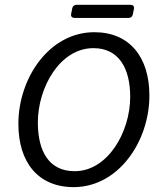

<svg xmlns="http://www.w3.org/2000/svg" viewBox="-20 -769 674 800"><path d="M281.2 -735.4 276.4 -710.9C274.4 -700.2 280.3 -694.3 291 -694.3H515.6C524.4 -694.3 531.2 -699.2 533.2 -708L538.1 -732.4C540 -743.2 534.2 -749 523.4 -749H298.8C290 -749 283.2 -744.1 281.2 -735.4ZM56.6 -252.9C56.6 -92.8 138.7 10.7 287.1 10.7C472.7 10.7 602.5 -178.7 602.5 -371.1C602.5 -530.3 520.5 -634.8 373 -634.8C185.5 -634.8 56.6 -444.3 56.6 -252.9ZM522.5 -365.2C522.5 -219.7 429.7 -55.7 291 -55.7C184.6 -55.7 137.7 -137.7 137.7 -258.8C137.7 -404.3 229.5 -568.4 369.1 -568.4C474.6 -568.4 522.5 -485.4 522.5 -365.2Z"/></svg>

Font: Ed Sans Neue
Style: Italic
Weight: 400
Italic angle: -11°
Designer: Stephen Hutchings
Version: Version 1.004;PS 001.004;hotconv 1.0.88;makeotf.lib2.5.64775